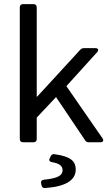

<svg xmlns="http://www.w3.org/2000/svg" viewBox="-20 -698 542 942"><path d="M305.7 -275.4 457 -442.4C465.8 -452.1 461.9 -461.9 448.2 -461.9H392.6C384.8 -461.9 377.9 -459 373 -453.1L162.1 -223.6H160.2V-662.1C160.2 -671.9 154.3 -677.7 144.5 -677.7H92.8C83 -677.7 77.1 -671.9 77.1 -662.1V-15.6C77.1 -5.9 83 0 92.8 0H144.5C154.3 0 160.2 -5.9 160.2 -15.6V-121.1L254.9 -221.7L397.5 -9.8C402.3 -2 408.2 0 416 0H472.7C485.4 0 490.2 -7.8 483.4 -18.6ZM228.5 69.3 223.6 79.1C218.8 88.9 223.6 95.7 235.4 97.7C269.5 103.5 287.1 115.2 287.1 136.7C287.1 162.1 265.6 176.8 196.3 183.6C184.6 184.6 179.7 191.4 181.6 201.2L183.6 210.9C185.5 219.7 191.4 225.6 201.2 224.6C297.9 217.8 351.6 188.5 351.6 133.8C351.6 91.8 325.2 69.3 248 58.6C239.3 56.6 232.4 60.5 228.5 69.3Z"/></svg>

Font: Ed Sans Neue
Style: Regular
Weight: 400
Designer: Stephen Hutchings
Version: Version 1.004;PS 001.004;hotconv 1.0.88;makeotf.lib2.5.64775